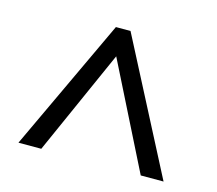

<svg xmlns="http://www.w3.org/2000/svg" viewBox="-73 -810 718 634"><g transform="rotate(15 286.0 -493.0)"><path d="M38 -267 250 -719H300L534 -267H456L276 -626L116 -267Z"/></g></svg>

Font: Noto Sans Old Persian
Style: Regular
Weight: 400
Designer: Monotype Design Team
Foundry: Monotype Imaging Inc.
Version: Version 2.001; ttfautohint (v1.8.4.7-5d5b)